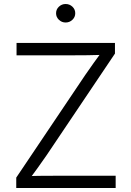

<svg xmlns="http://www.w3.org/2000/svg" viewBox="-20 -943 659 963"><path d="M61.5 0V-52.2L407.2 -566.4Q428.2 -597.2 450.9 -628.7Q473.6 -660.2 496.6 -691.4L504.9 -668Q462.4 -666.5 419.4 -666Q376.5 -665.5 333.5 -665.5H63V-727.5H556.6V-674.3L213.9 -164.6Q191.9 -132.3 168.5 -100.1Q145 -67.9 121.6 -36.1L113.3 -59.1Q155.3 -61 197.3 -61.3Q239.3 -61.5 281.2 -61.5H560.1V0ZM309.1 -830.1Q289.6 -830.1 275.4 -843.8Q261.2 -857.4 261.2 -876.5Q261.2 -896 275.4 -909.4Q289.6 -922.9 309.1 -922.9Q329.1 -922.9 343.3 -909.4Q357.4 -896 357.4 -876.5Q357.4 -857.4 343.3 -843.8Q329.1 -830.1 309.1 -830.1Z"/></svg>

Font: Inter 17pt Light
Style: Regular
Weight: 300
Version: Version 4.001;git-66647c0bb